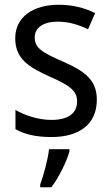

<svg xmlns="http://www.w3.org/2000/svg" viewBox="-20 -632 468 807"><path d="M387 -213C387 -297 334 -334 245 -373C156 -412 126 -430 126 -475C126 -515 161 -541 223 -541C268 -541 311 -528 350 -509L380 -577C335 -599 285 -612 227 -612C118 -612 44 -560 44 -471C44 -385 100 -350 191 -309C279 -271 304 -247 304 -206C304 -158 270 -128 196 -128C140 -128 82 -148 45 -170V-89C82 -68 130 -56 196 -56C314 -56 387 -110 387 -213ZM272 4V-5H186C182 37 162 109 149 143V155H196C228 113 261 45 272 4Z"/></svg>

Font: Noto Sans Malayalam UI SemiCondensed
Style: Regular
Weight: 400
Width: 4
Designer: Jelle Bosma - Monotype Design Team
Foundry: Monotype Imaging Inc.
Version: Version 2.104